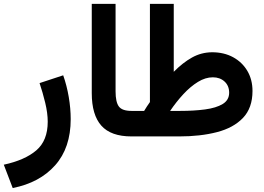

<svg xmlns="http://www.w3.org/2000/svg" viewBox="-42 -702 1361 988"><path d="M23.4 265.6 -22.5 145.5Q85.9 122.1 144.8 71.8Q203.6 21.5 203.6 -75.7Q203.6 -119.6 190.7 -173.1Q177.7 -226.6 161.6 -274.4L283.2 -314.5Q301.8 -261.7 311.8 -202.9Q321.8 -144 321.8 -88.9Q321.8 58.6 241.9 148.4Q162.1 238.3 23.4 265.6Z M430.2 -682.1H552.7V-231.9Q552.7 -176.8 569.6 -154.1Q586.4 -131.3 634.8 -131.3H647V0H634.8Q528.8 0 479.5 -55.4Q430.2 -110.8 430.2 -222.7Z M699.7 -131.3Q706.5 -143.1 714.1 -154.3Q721.7 -165.5 729.5 -176.8V-682.1H852.1V-332.5Q898.4 -379.4 946 -406Q993.7 -432.6 1049.3 -433.1Q1110.8 -433.1 1157.7 -407.5Q1204.6 -381.8 1231 -336.9Q1257.3 -292 1257.3 -233.9Q1257.3 -146.5 1208.3 -95.2Q1159.2 -43.9 1074.2 -22Q989.3 0 880.4 0H627.4V-131.3ZM1053.2 -304.2Q1015.1 -304.2 976.6 -280.5Q938 -256.8 901.6 -217.5Q865.2 -178.2 833.5 -131.3H884.8Q956.1 -131.3 1013.2 -138.9Q1070.3 -146.5 1103.8 -166.7Q1137.2 -187 1137.2 -225.1Q1137.2 -260.7 1113.5 -282.5Q1089.8 -304.2 1053.2 -304.2Z"/></svg>

Font: Vazirmatn RD UI FD
Style: Bold
Weight: 700
Designer: Saber Rastikerdar
Foundry: Saber Rastikerdar
Version: Version 33.003